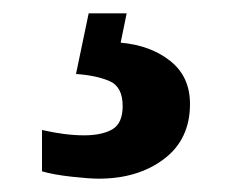

<svg xmlns="http://www.w3.org/2000/svg" viewBox="-20 -29 351 288"><path d="M128 239Q187 239 226 209.5Q265 180 265 127Q265 86 235.5 62.5Q206 39 161 35L170 -9H113L94 82Q124 84 144 92.5Q164 101 164 130Q164 156 148.5 165Q133 174 106 174Q78 174 43 166V228Q60 233 87 236Q114 239 128 239Z"/></svg>

Font: Noto Serif SemiCondensed Extra
Style: Regular
Weight: 800
Width: 4
Designer: Monotype Design Team
Foundry: Monotype Imaging Inc.
Version: Version 1.002